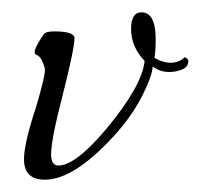

<svg xmlns="http://www.w3.org/2000/svg" viewBox="-20 -290 326 312"><path d="M53 2Q19 2 19 -31Q19 -57 38 -114Q54 -168 53 -178Q48 -198 39 -201Q30 -204 51 -234Q54 -239 68 -239Q101 -239 101 -228Q101 -211 82 -136Q63 -63 63 -39Q63 -21 75 -21Q103 -21 154 -82Q211 -151 215 -191Q193 -214 193 -243Q193 -270 210 -270Q233 -270 233 -226Q233 -206 231 -196Q245 -188 257 -188Q271 -188 280 -197Q286 -195 286 -191Q286 -180 273 -176Q264 -173 255 -173Q240 -173 228 -182Q228 -168 211 -134Q201 -115 189.5 -99Q178 -83 165 -69Q100 2 53 2Z"/></svg>

Font: Lovers Quarrel
Style: Regular
Weight: 400
Designer: Robert E. Leuschke
Foundry: Robert E. Leuschke
Version: Version 1.010; ttfautohint (v1.8.3)